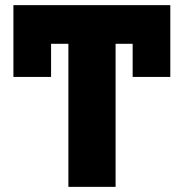

<svg xmlns="http://www.w3.org/2000/svg" viewBox="-20 -727 701 747"><path d="M496.1 -427.7V-556.6H429.7V0H246.1V-556.6H178.7V-427.7H32.2V-707H642.6V-427.7Z"/></svg>

Font: Pretendard Std Black
Style: Regular
Weight: 900
Designer: Base glyphs from Inter by Rasmus Andersson; Hangeul glyphs from Noto Sans CJK(Source Han Sans) by Jang Soo-young and Kan
Foundry: Kil Hyung-jin
Version: Version 1.309